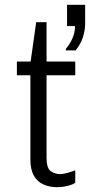

<svg xmlns="http://www.w3.org/2000/svg" viewBox="-20 -766 394 796"><path d="M217 10Q185 10 159.5 -1.5Q134 -13 120 -38.5Q106 -64 106 -104V-454H50V-511H107L130 -674H173V-511H292V-454H173V-112Q173 -68 191 -56Q209 -44 230 -44Q241 -44 260.5 -49.5Q280 -55 292 -60V-8Q283 -2 270 2Q257 6 243.5 8Q230 10 217 10ZM253 -557V-563Q271 -585 281 -608.5Q291 -632 291 -658H258V-746H333V-669Q333 -640 323.5 -611Q314 -582 293 -557Z"/></svg>

Font: Chivo Medium ExtraLight
Style: Regular
Weight: 250
Version: Version 2.002